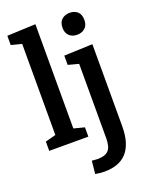

<svg xmlns="http://www.w3.org/2000/svg" viewBox="-182 -870 941 1204"><g transform="rotate(-20 288.5 -267.5)"><path d="M209 -72 199 -83 280 -62V0H19V-62L99 -83L89 -72V-696L98 -686L19 -706V-768L209 -776ZM301 241Q286 241 271.5 239.5Q257 238 240 235L249 149Q260 150 269.5 151Q279 152 287 152Q338 152 360 128.5Q382 105 382 47V-460L395 -445L312 -467V-529L502 -536V10Q502 71 488.5 114.5Q475 158 449.5 186Q424 214 386.5 227.5Q349 241 301 241ZM434 -624Q401 -624 381 -643Q361 -662 361 -696Q361 -733 382 -751.5Q403 -770 435 -770Q466 -770 486.5 -752Q507 -734 507 -697Q507 -661 486 -642.5Q465 -624 434 -624Z"/></g></svg>

Font: Bitter Thin SemiBold
Style: Regular
Weight: 600
Version: Version 2.002